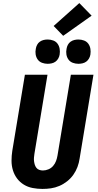

<svg xmlns="http://www.w3.org/2000/svg" viewBox="-20 -1221 640 1249"><path d="M256 8Q224 8 192.5 2Q161 -4 135 -20Q109 -36 91 -60Q73 -84 64 -113.5Q55 -143 55 -175.5Q55 -208 60 -240L142 -735H289L204 -221Q202 -208 201 -196Q200 -184 201.5 -172Q203 -160 206.5 -149Q210 -138 217 -129Q224 -120 235.5 -116Q247 -112 259 -112Q277 -112 295 -119.5Q313 -127 325.5 -141.5Q338 -156 344.5 -173.5Q351 -191 354 -209L441 -735H588L498 -190Q494 -162 484 -135Q474 -108 457 -84Q440 -60 416.5 -41.5Q393 -23 366 -11.5Q339 0 311.5 4Q284 8 256 8ZM490 -806Q471 -806 453.5 -812.5Q436 -819 425.5 -833.5Q415 -848 412 -866.5Q409 -885 413 -904Q415 -917 421.5 -929.5Q428 -942 439.5 -950Q451 -958 464 -961Q477 -964 490 -964Q509 -964 526.5 -957.5Q544 -951 554.5 -936.5Q565 -922 568 -903.5Q571 -885 568 -866Q566 -853 559 -840.5Q552 -828 541 -820Q530 -812 516.5 -809Q503 -806 490 -806ZM290 -806Q271 -806 253.5 -812.5Q236 -819 225.5 -833.5Q215 -848 212 -866.5Q209 -885 213 -904Q215 -917 221.5 -929.5Q228 -942 239.5 -950Q251 -958 264 -961Q277 -964 290 -964Q309 -964 326.5 -957.5Q344 -951 354.5 -936.5Q365 -922 368 -903.5Q371 -885 368 -866Q366 -853 359 -840.5Q352 -828 341 -820Q330 -812 316.5 -809Q303 -806 290 -806ZM391 -988 329 -1052 496 -1201 576 -1119Z"/></svg>

Font: Iosevka Curly HvExObl
Style: Regular
Weight: 900
Width: 7
Italic angle: -9°
Monospace: yes
Designer: Belleve Invis
Foundry: Belleve Invis
Version: Version 11.1.0; ttfautohint (v1.8.3)